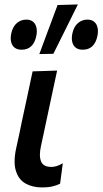

<svg xmlns="http://www.w3.org/2000/svg" viewBox="-20 -810 450 842"><path d="M165 12Q122.5 12 92 -5.2Q61.5 -22.5 50 -60Q44 -78 44 -102Q44 -127 50.5 -158Q58.5 -194 64 -219.5Q69 -245 75 -273Q89.5 -339.5 100.5 -391.5Q111.5 -443 123 -497L230.5 -500.5Q211.5 -412 195.5 -337.2Q179.5 -262.5 168.5 -210.5L159.5 -168.5Q155 -148 155 -132Q155 -114 160.5 -101.5Q170 -78 205.5 -78Q228.5 -78 255.5 -94L243.5 -4.5Q229.5 3 210 7.5Q190.5 12 165 12ZM152.5 -573Q172.5 -627 192.5 -680.8Q212.5 -734.5 232.5 -788L321.5 -790.5Q294 -735 267.5 -681.5Q240.5 -627.5 214 -574ZM75 -592Q46.5 -592 34.5 -612Q27 -624.5 27 -642Q27 -652 29.5 -664Q36 -693.5 54 -708.8Q72 -724 95 -724Q122 -724 134 -704Q141.5 -691 141.5 -673Q141.5 -664 139.5 -653.5Q127 -592 75 -592ZM343 -592Q314.5 -592 302.5 -612Q295 -624.5 295 -642Q295 -652 297.5 -664Q304 -693.5 322 -708.8Q340 -724 363 -724Q390 -724 402 -704Q409.5 -691 409.5 -673Q409.5 -664 407.5 -653.5Q395 -592 343 -592Z"/></svg>

Font: Heraclito Medium
Style: Italic
Weight: 500
Italic angle: -12°
Designer: Kostas Bartsokas (font) & Cristiano Sobral (main changes)
Foundry: Kostas Bartsokas (font) & Cristiano Sobral (main changes)
Version: Version 1.00;July 8, 2020;FontCreator 13.0.0.2655 64-bit